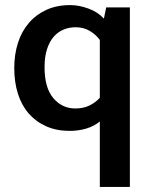

<svg xmlns="http://www.w3.org/2000/svg" viewBox="-20 -504 594 754"><path d="M372 -27Q349 -8 318.5 1Q288 10 253 10Q202 10 161.5 -8Q121 -26 93 -58Q65 -90 50.5 -135.5Q36 -181 36 -237Q36 -290 50.5 -335.5Q65 -381 93.5 -414Q122 -447 162.5 -465.5Q203 -484 256 -484Q290 -484 327 -470.5Q364 -457 388 -431L397 -475H490V230H372ZM372 -347Q358 -367 333.5 -382Q309 -397 277 -397Q252 -397 230 -388Q208 -379 191.5 -360.5Q175 -342 165 -312Q155 -282 155 -240Q155 -159 189.5 -118.5Q224 -78 276 -78Q308 -78 332 -90Q356 -102 372 -120Z"/></svg>

Font: Mukta SemiBold
Style: Regular
Weight: 600
Designer: Girish Dalvi and Yashodeep Gholap
Foundry: Ek Type
Version: Version 2.538;PS 1.002;hotconv 16.6.51;makeotf.lib2.5.65220;